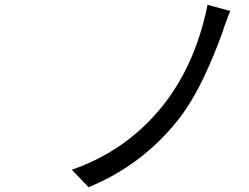

<svg xmlns="http://www.w3.org/2000/svg" viewBox="-20 -765 1040 802"><path d="M925 -675Q917 -656 910 -632Q874 -533 835 -450Q785 -343 727 -268Q576 -76 350 17L280 -56Q508 -135 658 -321Q796 -493 847 -745L942 -719Q933 -700 925 -675Z"/></svg>

Font: Source Han Sans Regular
Style: Regular
Weight: 400
Designer: Ryoko NISHIZUKA  (kana & ideographs); Paul D. Hunt (Latin, Greek & Cyrillic); Wenlong ZHANG  (bopomofo); Sandoll Communi
Foundry: Adobe Systems Incorporated
Version: Version 1.00 January 18, 2024, initial release